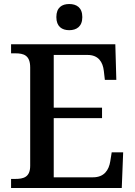

<svg xmlns="http://www.w3.org/2000/svg" viewBox="-20 -934 671 954"><path d="M324 -784C360 -784 389 -802 389 -849C389 -897 360 -914 324 -914C288 -914 260 -897 260 -849C260 -802 288 -784 324 -784ZM35 0H585L592 -177H535L528 -133C521 -89 498 -53 442 -53H247V-347H487V-399H247V-661H415C469 -661 491 -626 496 -581L501 -537H558L553 -714H35V-669H56C97 -669 130 -660 130 -599V-110C130 -53 96 -45 56 -45H35Z"/></svg>

Font: Noto Serif Yezidi Medium
Style: Regular
Weight: 500
Designer: Dalton Maag Ltd
Foundry: Dalton Maag Ltd
Version: Version 1.001